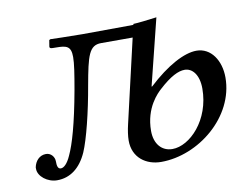

<svg xmlns="http://www.w3.org/2000/svg" viewBox="-57 -518 776 607"><g transform="rotate(-10 330.5 -214.5)"><path d="M426 -228 479 -441C458 -438 415 -433 404 -433L403 -430C374 -430 268 -429 240 -429C199 -429 137 -431 137 -431L133 -429L130 -411C128 -402 133 -402 150 -402C184 -402 198 -398 198 -363C198 -342 193 -310 184 -259C165 -154 147 -92 131 -58C120 -33 108 -23 99 -23C89 -23 87 -33 87 -48C87 -62 76 -76 60 -76C39 -76 25 -60 21 -40V-35C21 -11 50 12 81 12C123 12 156 -13 177 -60C194 -99 215 -184 229 -266C246 -360 254 -391 293 -391H394L332 -123C328 -106 325 -87 325 -72C325 -17 367 12 415 12C535 12 661 -89 661 -216C661 -270 632 -315 585 -315C546 -315 489 -285 428 -228ZM457 -22C423 -22 400 -48 400 -90C400 -165 443 -205 454 -215C492 -250 518 -262 538 -262C562 -262 583 -239 583 -194C583 -93 513 -22 457 -22Z"/></g></svg>

Font: Libertinus Serif
Style: Italic
Weight: 400
Italic angle: -12°
Designer: Philipp H. Poll, Khaled Hosny
Foundry: Caleb Maclennan
Version: Version 7.050;RELEASE